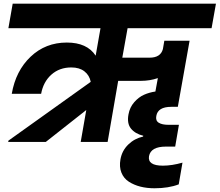

<svg xmlns="http://www.w3.org/2000/svg" viewBox="-20 -760 1176 1028"><path d="M412.1 0 441.9 -170.9 225.1 0H23.9L24.9 -6.8L465.8 -321.8Q459 -356.9 432.1 -377.9Q405.3 -398.9 361.8 -398.9Q298.3 -398.9 255.1 -360.4Q211.9 -321.8 200.2 -257.8H43Q64 -380.4 143.8 -456.3Q223.6 -532.2 337.9 -532.2Q446.3 -532.2 492.2 -461.9L518.1 -608.9H24.9L47.9 -740.2H1136.2L1112.8 -608.9H663.1L634.8 -451.2H780.8Q839.8 -451.2 852.1 -497.1L859.9 -542H995.1L932.1 -188H897Q825.2 -188 816.9 -139.2Q812 -113.8 830.1 -102.8Q848.1 -91.8 880.9 -91.8H938L918 24.9H868.2Q787.6 24.9 777.8 76.2Q769.5 127 852.1 127Q900.4 127 957 110.8L937 227.1Q882.8 248 807.1 248Q766.6 248 731.9 239.3Q697.3 230.5 669.9 212.9Q642.6 195.3 630.1 164.3Q617.7 133.3 625 92.8Q633.3 46.4 666.7 13.9Q700.2 -18.6 746.1 -28.8L747.1 -33.2Q704.1 -43.5 681.4 -71.3Q658.7 -99.1 668 -147.9Q674.8 -185.5 698.5 -212.6Q722.2 -239.7 750.5 -252.4Q778.8 -265.1 812 -270L825.2 -341.8Q782.2 -327.1 734.9 -327.1H612.8L556.2 0Z"/></svg>

Font: SVN-Poppins
Style: Bold Italic
Weight: 700
Italic angle: -10°
Designer: Ninad Kale (Devanagari), Jonny Pinhorn (Latin)
Foundry: Indian Type Foundry
Version: Version 3.002 2017